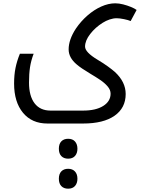

<svg xmlns="http://www.w3.org/2000/svg" viewBox="-20 -505 879 1158"><path d="M266 240Q172 240 118.5 175Q65 110 65 -1Q65 -53 73.5 -95Q82 -137 100 -181H183Q167 -139 161 -99.5Q155 -60 155 -7Q155 74 188.5 118Q222 162 285 162H481Q558 162 602.5 134Q647 106 647 60Q647 37 629 16Q611 -5 583.5 -23.5Q556 -42 527 -59Q467 -95 443 -116Q394 -157 394 -207Q394 -266 438 -333Q468 -377 507.5 -411.5Q547 -446 590.5 -465.5Q634 -485 675 -485Q698 -485 723 -478.5Q748 -472 770 -463Q792 -454 804 -445L768 -378Q755 -384 728 -389.5Q701 -395 684 -395Q663 -395 641 -387.5Q619 -380 600 -368Q555 -340 524 -300Q493 -260 493 -224Q493 -190 568 -145Q605 -123 631 -104Q657 -85 673 -71Q738 -11 738 62Q738 146 671 193Q604 240 481 240ZM391 452Q365 452 350 436.5Q335 421 335 392Q335 363 350 347.5Q365 332 391 332Q418 332 432.5 348.5Q447 365 447 392Q447 419 432.5 435.5Q418 452 391 452ZM391 633Q365 633 350 617.5Q335 602 335 573Q335 544 350 528.5Q365 513 391 513Q417 513 432 529Q447 545 447 573Q447 600 432.5 616.5Q418 633 391 633Z"/></svg>

Font: Noto Kufi Arabic
Style: Regular
Weight: 400
Designer: Monotype Design Team, David Williams, Khaled Hosny
Foundry: Google LLC
Version: Version 2.109; ttfautohint (v1.8.4.7-5d5b)